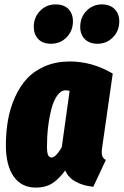

<svg xmlns="http://www.w3.org/2000/svg" viewBox="-20 -834 563 874"><path d="M211.9 -634.8Q175.3 -634.8 154.5 -655.8Q133.8 -676.8 133.8 -711.9Q133.8 -755.4 162.6 -784.7Q191.4 -814 232.9 -814Q270.5 -814 291.3 -793Q312 -772 312 -736.8Q312 -693.4 283.2 -664.1Q254.4 -634.8 211.9 -634.8ZM423.8 -634.8Q387.2 -634.8 366.2 -655.8Q345.2 -676.8 345.2 -711.9Q345.2 -755.4 373.8 -784.7Q402.3 -814 443.8 -814Q480.5 -814 501.7 -792.7Q522.9 -771.5 522.9 -736.8Q522.9 -693.4 494.1 -664.1Q465.3 -634.8 423.8 -634.8ZM297.9 -554.2Q399.4 -554.2 493.2 -499L445.8 -168Q441.4 -142.1 444.6 -127.4Q447.8 -112.8 461.9 -106L404.8 16.1Q360.4 12.2 325.7 -6.3Q291 -24.9 276.9 -58.1Q248.5 -19 217.8 0.5Q187 20 144 20Q77.1 20 42 -31Q6.8 -82 6.8 -171.9Q6.8 -231.9 16.1 -285.9Q25.4 -339.8 47.4 -389.6Q69.3 -439.5 102.1 -475.3Q134.8 -511.2 185.1 -532.7Q235.4 -554.2 297.9 -554.2ZM278.8 -422.9Q257.8 -422.9 241.2 -400.1Q224.6 -377.4 214.6 -340.1Q204.6 -302.7 199.2 -258.3Q193.8 -213.9 193.8 -167Q193.8 -138.7 199 -127.9Q204.1 -117.2 214.8 -117.2Q233.9 -117.2 261.2 -164.1L296.9 -419.9Q288.1 -422.9 278.8 -422.9Z"/></svg>

Font: Fira Sans Compressed Heavy
Style: Italic
Weight: 900
Width: 3
Italic angle: -8°
Designer: Carrois Corporate & Edenspiekermann AG
Foundry: Carrois Corporate GbR & Edenspiekermann AG
Version: Version 4.203;PS 004.203;hotconv 1.0.88;makeotf.lib2.5.64775